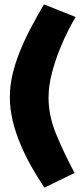

<svg xmlns="http://www.w3.org/2000/svg" viewBox="-20 -792 382 878"><path d="M25 -348Q25 -399 37 -450.5Q49 -502 70 -554.5Q91 -607 119.5 -661.5Q148 -716 181 -772L326 -714Q314 -695 293.5 -655.5Q273 -616 252.5 -565Q232 -514 217 -456.5Q202 -399 202 -345Q202 -263 236.5 -179Q271 -95 321 -1L183 66Q152 20 123.5 -30.5Q95 -81 73 -133.5Q51 -186 38 -240Q25 -294 25 -348Z"/></svg>

Font: Raleway
Style: Heavy
Weight: 900
Designer: Matt McInerney, Pablo Impallari, Rodrigo Fuenzalida
Foundry: Matt McInerney, Pablo Impallari, Rodrigo Fuenzalida
Version: Version 2.001; ttfautohint (v0.8) -G 200 -r 50